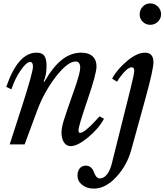

<svg xmlns="http://www.w3.org/2000/svg" viewBox="-20 -850 968 1130"><path d="M425 -488Q378 -488 309 -399Q240 -310 199 -200L125 0H37L111 -229Q174 -425 174 -458Q174 -485 157 -485Q135 -485 101 -435Q67 -385 47 -324L17 -339Q86 -540 195 -540Q227 -540 240.5 -522Q254 -504 254 -461Q254 -410 237 -370L240 -367Q291 -456 344 -498Q397 -540 458 -540Q501 -540 524.5 -519Q548 -498 548 -459Q548 -416 495 -262Q442 -108 442 -83Q442 -68 452 -68Q479 -68 566 -165L592 -151Q560 -92 498 -41Q436 10 396 10Q371 10 356.5 -12Q342 -34 342 -70Q342 -97 354.5 -138.5Q367 -180 421 -333Q452 -422 452 -451Q452 -488 425 -488ZM864 -704Q839 -704 820.5 -721.5Q802 -739 802 -765Q802 -792 820 -811Q838 -830 864 -830Q891 -830 909.5 -811Q928 -792 928 -766Q928 -740 909 -722Q890 -704 864 -704ZM638 113Q628 153 609.5 176.5Q591 200 567 200Q555 200 546 188.5Q537 177 532.5 162.5Q528 148 516 136.5Q504 125 485 125Q462 125 449 141Q436 157 436 184Q436 216 463.5 238Q491 260 532 260Q601 260 664 192Q727 124 752 34L835 -267Q883 -440 883 -484Q883 -540 833 -540Q785 -540 725.5 -489Q666 -438 640 -387L669 -369Q681 -392 708.5 -423Q736 -454 755 -454Q770 -454 770 -434Q770 -415 749 -331Z"/></svg>

Font: Libre Baskerville
Style: Italic
Weight: 400
Italic angle: -15°
Designer: Pablo Impallari, Rodrigo Fuenzalida
Foundry: Pablo Impallari, Rodrigo Fuenzalida
Version: Version 1.051;Glyphs 3.2.3 (3260)